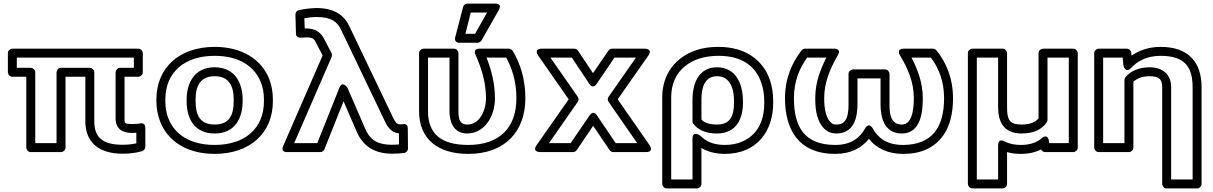

<svg xmlns="http://www.w3.org/2000/svg" viewBox="-20 -825 6779 1073"><path d="M665 -16C551 -16 507 -59 507 -147V-421C507 -436 493 -446 482 -446H321C306 -446 296 -432 296 -421V-25H177V-421C177 -436 163 -446 152 -446H74V-503H728V-446H651C636 -446 626 -432 626 -421V-162C626 -108 662 -82 717 -82C725 -82 734 -83 742 -83V-24C718 -19 696 -16 665 -16ZM665 34C708 34 741 29 773 20C784 17 792 7 792 -4V-111C792 -141 767 -136 761 -135C752 -133 734 -132 717 -132C676 -132 676 -136 676 -162V-396H753C764 -396 778 -406 778 -421V-528C778 -539 768 -553 753 -553H49C38 -553 24 -543 24 -528V-421C24 -410 34 -396 49 -396H127V0C127 11 137 25 152 25H321C332 25 346 15 346 0V-396H457V-147C457 -29 533 34 665 34Z M1179 -513C1321 -513 1403 -451 1437 -367C1449 -338 1455 -305 1455 -269V-259C1455 -105 1346 -15 1180 -15C1038 -15 956 -77 922 -161C910 -190 904 -223 904 -259V-269C904 -423 1013 -513 1179 -513ZM1505 -259V-269C1505 -311 1498 -349 1484 -385C1442 -490 1337 -563 1179 -563C985 -563 854 -449 854 -269V-259C854 -217 862 -179 876 -143C918 -38 1022 35 1180 35C1374 35 1505 -79 1505 -259ZM1336 -269C1336 -357 1296 -449 1179 -449C1063 -449 1023 -356 1023 -269V-259C1023 -169 1061 -79 1180 -79C1297 -79 1336 -170 1336 -259ZM1286 -269V-259C1286 -181 1261 -129 1180 -129C1098 -129 1073 -181 1073 -259V-269C1073 -345 1100 -399 1179 -399C1259 -399 1286 -346 1286 -269Z M1681 -723C1704 -727 1726 -730 1750 -730C1831 -730 1865 -703 1886 -659L2131 -147C2141 -127 2160 -84 2209 -80L2210 -18C2197 -17 2185 -16 2171 -16C2077 -16 2043 -53 2019 -110L1922 -334C1922 -334 1894 -379 1876 -333L1753 -25H1624L1833 -506C1836 -513 1836 -522 1833 -528L1791 -608C1774 -642 1744 -666 1693 -666H1683ZM1650 -768C1639 -766 1631 -756 1631 -743L1634 -638C1635 -606 1667 -616 1693 -616C1728 -616 1735 -608 1746 -586L1783 -515L1563 -10C1546 29 1586 25 1586 25H1770C1780 25 1789 19 1793 9L1900 -259L1973 -90C2003 -20 2060 34 2172 34C2200 34 2220 32 2238 30C2249 29 2260 18 2260 5L2259 -106C2259 -138 2235 -132 2226 -130C2226 -130 2229 -130 2225 -130H2215C2197 -130 2187 -145 2176 -169L1931 -681C1902 -742 1845 -780 1750 -780C1714 -780 1678 -774 1650 -768Z M2597 -15C2441 -15 2372 -80 2372 -204V-503H2492V-203C2492 -150 2511 -79 2591 -79C2649 -79 2686 -113 2708 -144C2732 -179 2746 -226 2746 -276C2746 -361 2725 -436 2699 -503H2809C2843 -441 2866 -367 2866 -276C2866 -111 2771 -15 2597 -15ZM2916 -276C2916 -382 2888 -470 2845 -541C2841 -547 2832 -553 2823 -553H2661C2618 -553 2638 -518 2638 -518C2670 -445 2696 -366 2696 -276C2696 -236 2684 -198 2667 -173C2651 -149 2628 -129 2591 -129C2553 -129 2542 -153 2542 -203V-528C2542 -539 2532 -553 2517 -553H2347C2336 -553 2322 -543 2322 -528V-204C2322 -51 2423 35 2597 35C2802 35 2916 -90 2916 -276ZM2611 -755H2702L2635 -636H2581ZM2592 -805C2582 -805 2571 -797 2568 -786L2524 -617C2516 -585 2546 -586 2549 -586H2649C2657 -586 2666 -591 2671 -599L2767 -768C2790 -809 2745 -805 2745 -805Z M3315 -357 3414 -503H3534L3381 -284C3375 -275 3375 -264 3381 -256L3541 -25H3421L3316 -180C3316 -180 3298 -213 3275 -180L3169 -25H3048L3209 -256C3215 -265 3215 -276 3209 -284L3056 -503H3176L3273 -357C3273 -357 3292 -323 3315 -357ZM3294 -416 3210 -542C3206 -548 3198 -553 3190 -553H3008C2959 -553 2988 -514 2988 -514L3158 -270L2979 -14C2951 26 3000 25 3000 25H3182C3190 25 3198 21 3203 14L3295 -122L3387 14C3391 20 3400 25 3408 25H3589C3638 25 3610 -14 3610 -14L3432 -270L3603 -514C3631 -554 3582 -553 3582 -553H3401C3393 -553 3385 -549 3380 -542Z M3995 -513C4133 -513 4204 -450 4234 -364C4245 -333 4251 -298 4251 -260V-250C4251 -141 4208 -68 4126 -33C4099 -21 4067 -15 4031 -15C3963 -15 3925 -36 3893 -67C3893 -67 3850 -99 3850 -49V178H3731V-282C3731 -427 3838 -513 3995 -513ZM4301 -250V-260C4301 -303 4295 -343 4282 -380C4245 -485 4151 -563 3995 -563C3948 -563 3905 -557 3866 -543C3756 -504 3681 -412 3681 -282V203C3681 214 3691 228 3706 228H3875C3886 228 3900 218 3900 203V2C3933 22 3977 35 4031 35C4208 35 4301 -90 4301 -250ZM3987 -449C3877 -449 3850 -345 3850 -270V-148C3850 -143 3852 -137 3855 -133C3882 -97 3928 -79 3987 -79C4099 -79 4132 -167 4132 -250V-260C4132 -352 4095 -449 3987 -449ZM3987 -129C3942 -129 3916 -140 3900 -157V-270C3900 -342 3922 -399 3987 -399C4005 -399 4019 -395 4030 -389C4065 -369 4082 -324 4082 -260V-250C4082 -177 4061 -129 3987 -129Z M5026 -15C4937 -15 4888 -53 4858 -106C4858 -106 4837 -147 4814 -106C4784 -54 4736 -15 4648 -15C4471 -15 4417 -121 4417 -276C4417 -372 4448 -444 4491 -503H4598C4564 -435 4536 -364 4536 -276C4536 -209 4545 -140 4594 -99C4611 -85 4632 -79 4654 -79C4754 -79 4772 -172 4772 -240V-387H4901V-240C4901 -172 4920 -79 5020 -79C5131 -79 5137 -212 5137 -276C5137 -363 5108 -438 5074 -503H5182C5227 -445 5256 -370 5256 -276C5256 -115 5190 -15 5026 -15ZM4367 -276C4367 -108 4437 35 4648 35C4735 35 4796 1 4836 -49C4876 1 4938 35 5026 35C5077 35 5120 27 5157 10C5265 -40 5306 -147 5306 -276C5306 -387 5268 -477 5213 -544C5208 -550 5201 -553 5194 -553H5032C4985 -553 5010 -515 5010 -515C5052 -445 5087 -369 5087 -276C5087 -201 5073 -129 5020 -129C4966 -129 4951 -172 4951 -240V-412C4951 -423 4941 -437 4926 -437H4747C4736 -437 4722 -427 4722 -412V-240C4722 -172 4708 -129 4654 -129C4641 -129 4633 -132 4626 -138C4598 -161 4586 -212 4586 -276C4586 -368 4621 -444 4662 -516C4685 -556 4640 -553 4640 -553H4478C4472 -553 4464 -549 4459 -543C4407 -475 4367 -389 4367 -276Z M5801 -52C5775 -30 5739 -15 5685 -15C5648 -15 5619 -22 5595 -34C5595 -34 5558 -58 5558 -12V178H5439V-503H5558V-226C5558 -147 5587 -79 5689 -79C5756 -79 5803 -101 5830 -142C5833 -146 5834 -152 5834 -156V-503H5953V-25H5843L5842 -36C5842 -36 5838 -83 5801 -52ZM5798 10C5802 18 5811 25 5821 25H5978C5989 25 6003 15 6003 0V-528C6003 -539 5993 -553 5978 -553H5809C5798 -553 5784 -543 5784 -528V-164C5768 -144 5741 -129 5689 -129C5620 -129 5608 -158 5608 -226V-528C5608 -539 5598 -553 5583 -553H5414C5403 -553 5389 -543 5389 -528V203C5389 214 5399 228 5414 228H5583C5594 228 5608 218 5608 203V25C5631 32 5657 35 5685 35C5730 35 5767 26 5798 10Z M6404 -449C6344 -449 6298 -427 6270 -394C6266 -389 6264 -384 6264 -378V-25H6145V-503H6254L6258 -461C6258 -461 6268 -410 6302 -446C6336 -483 6389 -513 6466 -513C6600 -513 6645 -452 6645 -338V178H6525V-338C6525 -408 6479 -449 6404 -449ZM6404 -399C6459 -399 6475 -381 6475 -338V203C6475 214 6485 228 6500 228H6670C6681 228 6695 218 6695 203V-338C6695 -474 6625 -563 6466 -563C6399 -563 6345 -543 6304 -514L6302 -530C6301 -542 6290 -553 6277 -553H6120C6109 -553 6095 -543 6095 -528V0C6095 11 6105 25 6120 25H6289C6300 25 6314 15 6314 0V-368C6332 -385 6360 -399 6404 -399Z"/></svg>

Font: Asimov
Style: XWidOu
Weight: 500
Designer: Google
Version: Version 2.000980; 2014